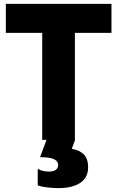

<svg xmlns="http://www.w3.org/2000/svg" viewBox="-20 -719 603 987"><path d="M365 -550V0H366L349 46Q390 53 411.5 75.5Q433 98 433 141Q433 194 392.5 221Q352 248 281 248Q249 248 219 244Q189 240 174 234V149Q199 163 232 163Q255 163 267 154Q279 145 279 129Q279 110 258 99.5Q237 89 186 89L219 0H197V-550H10V-699H553V-550Z"/></svg>

Font: Readiness
Style: Bold
Weight: 700
Designer: Katatrad Team
Foundry: CadsonDemak
Version: Version 1.00;January 16, 2020;FontCreator 12.0.0.2550 64-bit